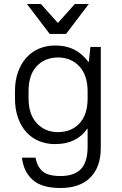

<svg xmlns="http://www.w3.org/2000/svg" viewBox="-20 -735 610 962"><path d="M256 -13Q212 -13 175 -28.5Q138 -44 111.5 -73.5Q85 -103 70 -145.5Q55 -188 55 -243V-277Q55 -331 70 -373.5Q85 -416 112 -446Q139 -476 176 -491.5Q213 -507 256 -507Q310 -507 350 -487.5Q390 -468 423 -425H425L433 -500H485V5Q485 102 432.5 154.5Q380 207 283 207Q189 207 143.5 166Q98 125 90 55H158Q166 100 193.5 123.5Q221 147 283 147Q352 147 385.5 112Q419 77 419 0V-90H417Q364 -13 256 -13ZM270 -73Q337 -73 378 -116.5Q419 -160 419 -243V-277Q419 -358 377.5 -402.5Q336 -447 271 -447Q205 -447 164 -403.5Q123 -360 123 -277V-243Q123 -162 164.5 -117.5Q206 -73 270 -73ZM115 -715H185L270 -620L355 -715H425L311 -565H229Z"/></svg>

Font: PT Root UI
Style: Regular
Weight: 400
Designer: Vitaly Kuzmin
Foundry: ParaType Ltd.
Version: Version 2.001G